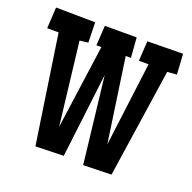

<svg xmlns="http://www.w3.org/2000/svg" viewBox="-98 -602 710 709"><g transform="rotate(20 257.0 -247.5)"><path d="M510.3 -423.8 473.1 -420.9 409.7 5.9 299.3 8.8 260.3 -331.1 220.2 1 109.9 3.9 46.4 -420.9H1.5L6.3 -503.9L160.6 -502L162.6 -422.9L129.4 -418.9L167.5 -93.8L213.4 -423.8H193.8L198.7 -502H323.7L329.6 -423.8H309.1L356.9 -93.8L398.9 -423.8H360.8L365.7 -502L505.4 -503.9Z"/></g></svg>

Font: Maiden Orange
Style: Regular
Weight: 400
Designer: Astigmatic (AOETI)
Foundry: Astigmatic (AOETI)
Version: Version 1.001